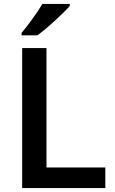

<svg xmlns="http://www.w3.org/2000/svg" viewBox="-20 -959 587 979"><path d="M336 -929V-939H196C170 -894 121 -828 90 -791V-779H171C220 -814 304 -892 336 -929ZM93 0H517V-105H217V-714H93Z"/></svg>

Font: Noto Sans Kayah Li SemiBold
Style: Regular
Weight: 600
Designer: Monotype Design Team, Sérgio Martins
Foundry: Monotype Imaging Inc.
Version: Version 2.002